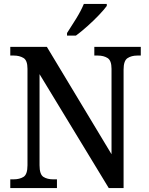

<svg xmlns="http://www.w3.org/2000/svg" viewBox="-20 -951 754 971"><path d="M32 0V-44H48Q79 -44 99 -56.5Q119 -69 119 -115V-603Q119 -646 98.5 -658Q78 -670 50 -670H32V-714H217L544 -171V-603Q544 -645 524 -657.5Q504 -670 475 -670H457V-714H692V-670H674Q645 -670 625 -657Q605 -644 605 -599V0H530L180 -576V-115Q180 -69 199.5 -56.5Q219 -44 249 -44H268V0ZM319 -784Q340 -816 365 -856.5Q390 -897 404 -931H520V-921Q508 -904 481 -875.5Q454 -847 422 -818.5Q390 -790 364 -771H319Z"/></svg>

Font: Noto Serif Georgian SemiCondensed Medium
Style: Regular
Weight: 500
Width: 4
Designer: Monotype Design Team, Akaki Razmadze
Foundry: Google LLC
Version: Version 2.003; ttfautohint (v1.8.4.7-5d5b)